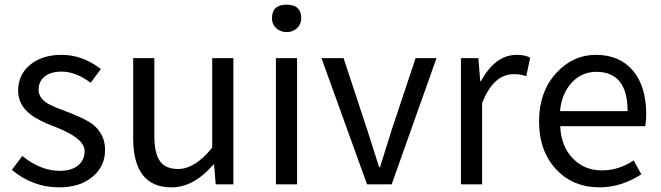

<svg xmlns="http://www.w3.org/2000/svg" viewBox="-20 -793 2842 826"><path d="M31 -62 76 -122Q155 -58 237 -58Q289 -58 318 -83Q344 -106 344 -143Q344 -198 220 -246Q145 -274 111 -301Q58 -342 58 -403Q58 -470 107 -512Q159 -557 245 -557Q335 -557 414 -496L370 -437Q305 -485 245 -485Q197 -485 170 -462Q146 -441 146 -407Q146 -373 183 -349Q202 -337 266 -313Q348 -282 379 -258Q432 -216 432 -148Q432 -79 381 -35Q327 13 234 13Q122 13 31 -62Z M553 -199V-543H644V-210Q644 -134 668 -100Q692 -66 746 -66Q819 -66 893 -158V-543H984V0H908L901 -85H898Q813 13 718 13Q553 13 553 -199Z M1167 -543H1258V0H1167ZM1168 -672Q1150 -689 1150 -714Q1150 -773 1213 -773Q1276 -773 1276 -714Q1276 -689 1258 -672Q1240 -655 1213 -655Q1186 -655 1168 -672Z M1363 -543H1458L1560 -234L1611 -74H1615L1665 -234L1768 -543H1858L1665 0H1559Z M1963 -543H2038L2046 -444H2049Q2111 -557 2203 -557Q2238 -557 2261 -545L2244 -465Q2221 -474 2191 -474Q2102 -474 2054 -349V0H1963Z M2375 -62Q2299 -141 2299 -271Q2299 -398 2374 -480Q2445 -557 2544 -557Q2646 -557 2704 -488Q2760 -420 2760 -302Q2760 -276 2756 -250H2390Q2394 -163 2444 -112Q2493 -60 2570 -60Q2642 -60 2706 -103L2739 -43Q2652 13 2559 13Q2447 13 2375 -62ZM2680 -315Q2680 -484 2545 -484Q2485 -484 2442 -440Q2397 -393 2389 -315Z"/></svg>

Font: 思源黑体R
Style: Regular
Weight: 400
Designer: Ryoko NISHIZUKA  (kana & ideographs); Paul D. Hunt (Latin, Greek & Cyrillic); Wenlong ZHANG  (bopomofo); Sandoll Communi
Foundry: Adobe Systems Incorporated
Version: Version 1.00 June 24, 2014, initial release